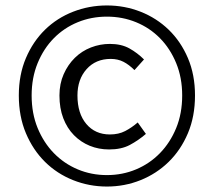

<svg xmlns="http://www.w3.org/2000/svg" viewBox="-20 -673 784 704"><path d="M372 11Q307 11 248 -12.5Q189 -36 145 -79.5Q101 -123 75 -184.5Q49 -246 49 -323Q49 -399 75 -460Q101 -521 145 -564Q189 -607 248 -630Q307 -653 372 -653Q437 -653 495.5 -630Q554 -607 598.5 -564Q643 -521 669 -460Q695 -399 695 -323Q695 -246 669 -184.5Q643 -123 598.5 -79.5Q554 -36 495.5 -12.5Q437 11 372 11ZM372 -31Q429 -31 479 -52Q529 -73 566.5 -111.5Q604 -150 626 -203.5Q648 -257 648 -323Q648 -388 626 -441.5Q604 -495 566.5 -533Q529 -571 479 -591.5Q429 -612 372 -612Q315 -612 265 -591.5Q215 -571 177.5 -533Q140 -495 118 -441.5Q96 -388 96 -323Q96 -257 118 -203.5Q140 -150 177.5 -111.5Q215 -73 265 -52Q315 -31 372 -31ZM380 -125Q342 -125 309 -138.5Q276 -152 251 -177.5Q226 -203 212 -239.5Q198 -276 198 -323Q198 -366 213.5 -401Q229 -436 254.5 -461Q280 -486 313.5 -499Q347 -512 383 -512Q425 -512 454.5 -495.5Q484 -479 508 -455L473 -416Q453 -436 432.5 -446.5Q412 -457 386 -457Q331 -457 297.5 -419.5Q264 -382 264 -323Q264 -257 296.5 -218.5Q329 -180 383 -180Q415 -180 439 -192.5Q463 -205 485 -224L515 -182Q487 -158 456 -141.5Q425 -125 380 -125Z"/></svg>

Font: TypoPRO Source Sans Pro
Style: Regular
Weight: 400
Designer: Paul D. Hunt
Foundry: Adobe Systems Incorporated
Version: Version 2.020;PS 2.000;hotconv 1.0.86;makeotf.lib2.5.63406